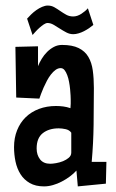

<svg xmlns="http://www.w3.org/2000/svg" viewBox="-20 -663 414 688"><path d="M361.3 -83 359.4 -4.9 258.8 4.9 253.9 -51.8Q243.7 -40.5 230.2 -30.5Q216.8 -20.5 201.4 -12.5Q186 -4.4 169.7 0.2Q153.3 4.9 137.7 4.9Q107.4 4.9 86.7 -7.1Q65.9 -19 53.5 -38.8Q41 -58.6 35.6 -84Q30.3 -109.4 30.3 -135.7Q30.3 -168.9 41.3 -196.3Q52.2 -223.6 72 -242.9Q91.8 -262.2 119.6 -272.7Q147.5 -283.2 180.7 -283.2Q193.8 -283.2 206.8 -281.5Q219.7 -279.8 232.4 -275.4Q233.4 -283.7 233.4 -291Q233.4 -298.3 233.4 -306.6Q233.4 -311 232.9 -321Q232.4 -331.1 231.2 -343.5Q230 -356 227.5 -369.4Q225.1 -382.8 220.9 -393.8Q216.8 -404.8 211.2 -411.9Q205.6 -418.9 197.3 -418.9Q188 -418.9 179.2 -412.6Q170.4 -406.2 162.6 -396.2Q154.8 -386.2 148.2 -373.8Q141.6 -361.3 136.2 -349.1Q130.9 -336.9 127 -326.4Q123 -315.9 121.1 -309.6L38.1 -313.5L35.2 -495.1L116.2 -497.1V-425.8Q121.1 -438.5 129.4 -452.1Q137.7 -465.8 148.7 -476.8Q159.7 -487.8 173.1 -494.9Q186.5 -502 202.1 -502Q239.3 -502 262 -490.7Q284.7 -479.5 296.6 -459.2Q308.6 -439 312.5 -410.4Q316.4 -381.8 316.4 -347.7Q316.4 -281.2 315.4 -215.3Q314.5 -149.4 308.6 -83ZM235.4 -116.2V-187.5Q228.5 -197.3 215.1 -200.2Q201.7 -203.1 190.4 -203.1Q155.3 -203.1 133.3 -185.8Q111.3 -168.5 111.3 -130.9Q111.3 -107.9 123.5 -92Q135.7 -76.2 160.2 -76.2Q168 -76.2 180.9 -78.4Q193.8 -80.6 205.8 -85.4Q217.8 -90.3 226.6 -97.9Q235.4 -105.5 235.4 -116.2ZM314.5 -573.7Q307.6 -567.9 299.1 -562Q290.5 -556.2 281 -551.3Q271.5 -546.4 261.5 -543.5Q251.5 -540.5 242.2 -540.5Q229.5 -540.5 217.5 -546.9Q205.6 -553.2 194.3 -560.5Q183.1 -567.9 172.1 -574.2Q161.1 -580.6 150.4 -580.6Q144.5 -580.6 136.7 -575.4Q128.9 -570.3 121.1 -563.2Q113.3 -556.2 106.7 -548.8Q100.1 -541.5 96.7 -537.6L77.1 -596.2Q83 -603 91.6 -611.3Q100.1 -619.6 110.1 -626.7Q120.1 -633.8 130.9 -638.4Q141.6 -643.1 151.4 -643.1Q164.1 -643.1 174.8 -637Q185.5 -630.9 196 -623.5Q206.5 -616.2 217.5 -610.1Q228.5 -604 242.2 -604Q256.8 -604 271.5 -613.5Q286.1 -623 294.9 -633.3Z"/></svg>

Font: Maiden Orange
Style: Regular
Weight: 400
Designer: Astigmatic (AOETI)
Foundry: Astigmatic (AOETI)
Version: Version 1.001